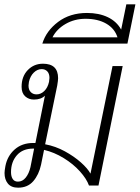

<svg xmlns="http://www.w3.org/2000/svg" viewBox="-20 -859 647 889"><path d="M548 -553 436 0H392Q381 -31 350 -65.5Q319 -100 275 -127Q231 -154 184 -165L170 -96Q160 -50 134 -20Q108 10 64 10Q32 10 16.5 -9Q1 -28 1 -58Q1 -68 5 -90Q14 -137 48 -167Q82 -197 134 -197H144L188 -416Q170 -398 137 -398Q113 -398 96.5 -413Q80 -428 80 -457Q80 -505 108.5 -534.5Q137 -564 179 -564Q249 -564 249 -497Q249 -487 245 -463L189 -191Q237 -182 280 -158.5Q323 -135 354.5 -107Q386 -79 399 -55L501 -553ZM207 -480Q209 -492 209 -498Q209 -518 199 -528.5Q189 -539 173 -539Q153 -539 136.5 -523Q120 -507 114 -480Q112 -468 112 -463Q112 -443 122.5 -432.5Q133 -422 149 -422Q169 -422 185 -437.5Q201 -453 207 -480ZM138 -171H134Q85 -171 58 -140Q31 -109 31 -62Q31 -42 39 -30Q47 -18 63 -18Q84 -18 99 -36.5Q114 -55 121 -85Z M383 -799Q438 -799 479 -779.5Q520 -760 541 -722L565 -839H607L570 -657H176Q194 -716 249 -757.5Q304 -799 383 -799ZM524 -686Q511 -727 472 -749.5Q433 -772 376 -772Q325 -772 283.5 -748Q242 -724 223 -686Z"/></svg>

Font: Trirong ExtraLight
Style: Italic
Weight: 275
Italic angle: -12°
Designer: Katatrad Team
Foundry: CadsonDemak
Version: Version 1.003